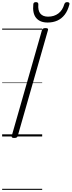

<svg xmlns="http://www.w3.org/2000/svg" viewBox="-20 -1278 671 1798"><path d="M113 14Q99 14 93 9.5Q87 5 90 -6L373 -996Q377 -1006 384 -1010.5Q391 -1015 406 -1015Q420 -1015 426.5 -1010.5Q433 -1006 429 -995L146 -5Q143 5 136 9.5Q129 14 113 14ZM426 -1067Q354 -1067 318.5 -1110Q283 -1153 292 -1238Q293 -1249 299 -1253.5Q305 -1258 317 -1258Q328 -1258 333.5 -1253Q339 -1248 339 -1238Q334 -1179 358 -1150.5Q382 -1122 430 -1122Q487 -1122 526.5 -1152Q566 -1182 582 -1238Q586 -1249 592 -1253.5Q598 -1258 609 -1258Q621 -1258 627 -1252.5Q633 -1247 630 -1237Q615 -1178 586 -1140.5Q557 -1103 516.5 -1085Q476 -1067 426 -1067ZM0 490H375V500H0ZM0 -20H375V0H0ZM0 -505H375V-500H0ZM0 -1010H375V-1000H0Z"/></svg>

Font: Playwrite TZ Guides
Style: Regular
Weight: 400
Designer: Veronika Burian, José Scaglione
Foundry: TypeTogether
Version: Version 1.003